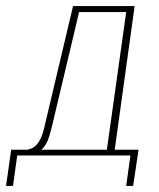

<svg xmlns="http://www.w3.org/2000/svg" viewBox="-37 -514 528 636"><path d="M-17 102 0 -18H52Q66 -20 76.5 -27.5Q87 -35 95.5 -51Q104 -67 110 -93L205 -494H409L343 -18H422L404 102H381L395 1H20L6 102ZM100 -18H317L381 -474H225L140 -116Q135 -93 126.5 -63.5Q118 -34 100 -18Z"/></svg>

Font: Alumni Sans SC Thin
Style: Italic
Weight: 100
Italic angle: -8°
Designer: Robert E. Leuschke
Foundry: Robert E. Leuschke
Version: Version 1.016